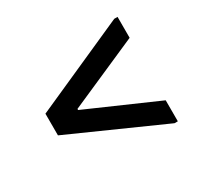

<svg xmlns="http://www.w3.org/2000/svg" viewBox="-105 -662 771 734"><g transform="rotate(-30 280.5 -294.5)"><path d="M63.5 -246.6V-342.3L472.7 -524.9H487.3V-432.6L178.7 -296.9V-292L487.3 -156.7V-64H472.7Z"/></g></svg>

Font: Noticia Text
Style: Bold Italic
Weight: 700
Italic angle: -8°
Designer: JM Sole
Foundry: JM Sole
Version: Version 1.003